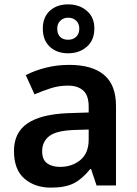

<svg xmlns="http://www.w3.org/2000/svg" viewBox="-20 -849 628 879"><path d="M297 -552Q402 -552 456.5 -506Q511 -460 511 -364V0H422L397 -75H393Q358 -31 319 -10.5Q280 10 213 10Q140 10 92 -31Q44 -72 44 -158Q44 -242 105.5 -284Q167 -326 292 -331L386 -334V-361Q386 -412 361 -434.5Q336 -457 291 -457Q250 -457 212.5 -445Q175 -433 138 -417L98 -505Q138 -526 189.5 -539Q241 -552 297 -552ZM320 -254Q237 -251 205 -225.5Q173 -200 173 -157Q173 -118 195.5 -101.5Q218 -85 255 -85Q310 -85 348 -116.5Q386 -148 386 -210V-256ZM292 -605Q240 -605 208 -635Q176 -665 176 -718Q176 -770 208 -799.5Q240 -829 292 -829Q343 -829 377.5 -799.5Q412 -770 412 -719Q412 -665 377.5 -635Q343 -605 292 -605ZM292 -667Q314 -667 328.5 -680.5Q343 -694 343 -718Q343 -741 328.5 -754.5Q314 -768 292 -768Q271 -768 256.5 -754.5Q242 -741 242 -718Q242 -694 255 -680.5Q268 -667 292 -667Z"/></svg>

Font: Noto Sans Kannada SemiBold
Style: Regular
Weight: 600
Designer: Jelle Bosma - Monotype Design Team
Foundry: Monotype Imaging Inc.
Version: Version 2.005; ttfautohint (v1.8.4.7-5d5b)